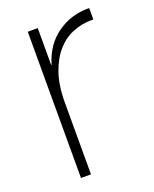

<svg xmlns="http://www.w3.org/2000/svg" viewBox="-123 -705 621 776"><g transform="rotate(-20 188.0 -317.0)"><path d="M356 -585H346Q307 -585 268.5 -570Q230 -555 200 -521.5Q170 -488 151.5 -435.5Q133 -383 133 -310V0H90V-629H133V-471H135Q158 -549 217 -591.5Q276 -634 351 -634H356Z"/></g></svg>

Font: TypoPRO Sinkin Sans
Style: 200 X Light
Weight: 200
Designer: Keith Bates
Foundry: K-Type
Version: Sinkin Sans (version 1.0)  by Keith Bates   •   © 2014   www